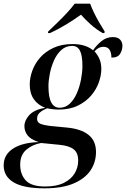

<svg xmlns="http://www.w3.org/2000/svg" viewBox="-73 -786 687 1046"><path d="M169 240Q56 240 1.5 207.5Q-53 175 -53 115Q-53 57 -2.5 24Q48 -9 137 -12Q93 -27 76.5 -49.5Q60 -72 60 -98Q60 -130 86.5 -159Q113 -188 173 -199Q133 -214 111 -246Q89 -278 89 -326Q89 -361 102.5 -399.5Q116 -438 144.5 -471Q173 -504 217.5 -525Q262 -546 323 -546Q393 -546 434 -512Q453 -540 480 -562Q507 -584 542 -584Q568 -584 581 -570.5Q594 -557 594 -536Q594 -514 581.5 -493Q569 -472 534 -472Q534 -498 524 -514.5Q514 -531 490 -531Q463 -531 442 -506Q458 -489 468.5 -465.5Q479 -442 479 -410Q479 -376 465.5 -337.5Q452 -299 423.5 -265.5Q395 -232 351 -210.5Q307 -189 246 -189Q232 -189 214.5 -191Q197 -193 184 -196Q157 -185 143 -172Q129 -159 129 -139Q129 -119 147.5 -111.5Q166 -104 199 -100L292 -91Q368 -84 409 -51.5Q450 -19 450 42Q450 98 420 142.5Q390 187 328 213.5Q266 240 169 240ZM252 -199Q284 -199 307.5 -221.5Q331 -244 346 -279Q361 -314 368.5 -353.5Q376 -393 376 -427Q376 -484 362.5 -510Q349 -536 320 -536Q286 -536 261.5 -514Q237 -492 221.5 -457.5Q206 -423 198.5 -385Q191 -347 191 -316Q191 -256 206.5 -227.5Q222 -199 252 -199ZM173 230Q236 230 275.5 210Q315 190 334 158Q353 126 353 89Q353 47 328.5 27.5Q304 8 252 3L151 -7Q104 1 70.5 29.5Q37 58 37 111Q37 164 67.5 197Q98 230 173 230ZM190 -615Q212 -636 239 -662Q266 -688 291.5 -715.5Q317 -743 334 -766H418Q426 -744 439.5 -716Q453 -688 469 -661Q485 -634 497 -615L496 -606H486Q451 -626 420.5 -653.5Q390 -681 368 -706Q334 -681 288 -653Q242 -625 199 -606H188Z"/></svg>

Font: Noto Serif Display Medium
Style: Italic
Weight: 500
Italic angle: -12°
Designer: Monotype Design Team
Foundry: Monotype Imaging Inc.
Version: Version 2.009